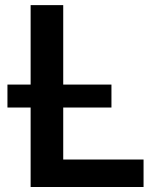

<svg xmlns="http://www.w3.org/2000/svg" viewBox="-20 -748 635 768"><path d="M102.5 0V-727.5H232.9V-109.9H554.2V0ZM9.8 -317.9V-409.7H425.8V-317.9Z"/></svg>

Font: Inter-SemiBold
Style: Regular
Weight: 600
Designer: Rasmus Andersson
Foundry: rsms
Version: Version 4.000;git-a52131595